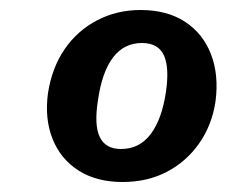

<svg xmlns="http://www.w3.org/2000/svg" viewBox="-20 -772 453 384"><path d="M261 -752Q314 -752 350 -728.5Q386 -705 402 -663.5Q418 -622 411 -569Q404 -522 378.5 -485.5Q353 -449 314 -428.5Q275 -408 225 -408Q173 -408 137 -431Q101 -454 85 -494.5Q69 -535 76 -586Q84 -637 109.5 -674Q135 -711 174.5 -731.5Q214 -752 261 -752ZM264 -686Q228 -686 206 -657Q184 -628 176 -572Q168 -522 179.5 -498Q191 -474 222 -474Q259 -474 281.5 -504Q304 -534 312 -589Q319 -638 307.5 -662Q296 -686 264 -686Z"/></svg>

Font: Libre Franklin
Style: Bold Italic
Weight: 700
Italic angle: -8°
Designer: Pablo Impallari, Rodrigo Fuenzalida, Nhung Nguyen
Foundry: Impallari Type
Version: Version 3.000